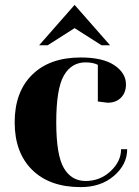

<svg xmlns="http://www.w3.org/2000/svg" viewBox="-20 -750 570 785"><path d="M330 -495Q272 -495 241 -441Q210 -387 210 -250Q210 -116 241 -63Q272 -10 330 -10Q389 -10 432 -50Q475 -90 475 -140H500Q500 -78 446.5 -31.5Q393 15 310 15Q183 15 111.5 -55.5Q40 -126 40 -250Q40 -374 111.5 -444.5Q183 -515 310 -515Q401 -515 448 -483Q495 -451 495 -405Q495 -371 474.5 -350.5Q454 -330 420 -330L380 -335V-485Q360 -495 330 -495ZM140 -565 285 -730 430 -565H395L285 -635L175 -565Z"/></svg>

Font: Yeseva One
Style: Regular
Weight: 400
Designer: Jovanny Lemonad
Foundry: Jovanny Lemonad
Version: Version 2.000